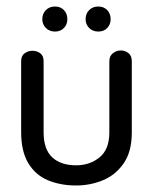

<svg xmlns="http://www.w3.org/2000/svg" viewBox="-20 -560 470 590"><path d="M316 -372Q316 -388 327 -396.5Q338 -405 351 -405Q364 -405 374.5 -397Q385 -389 385 -372V-153Q385 -94 360 -58Q335 -22 296 -6Q257 10 214 10Q166 10 127.5 -6Q89 -22 67 -58.5Q45 -95 45 -154V-372Q45 -389 56 -396.5Q67 -404 80 -404Q93 -404 103.5 -396.5Q114 -389 114 -372V-154Q114 -101 140.5 -76.5Q167 -52 214 -52Q256 -52 286 -76.5Q316 -101 316 -153ZM149 -463Q132 -463 121 -474Q110 -485 110 -501Q110 -518 121 -529Q132 -540 149 -540Q166 -540 176.5 -529Q187 -518 187 -501Q187 -485 176.5 -474Q166 -463 149 -463ZM282 -463Q265 -463 254 -474Q243 -485 243 -501Q243 -518 254 -529Q265 -540 282 -540Q299 -540 309.5 -529Q320 -518 320 -501Q320 -485 309.5 -474Q299 -463 282 -463Z"/></svg>

Font: Dongle
Style: Regular
Weight: 400
Designer: Yanghee Ryu
Foundry: Yanghee Ryu
Version: Version 2.000